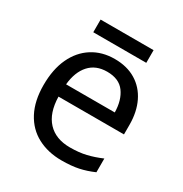

<svg xmlns="http://www.w3.org/2000/svg" viewBox="-161 -799 887 932"><g transform="rotate(30 282.0 -333.5)"><path d="M292 -546Q361 -546 410.5 -516Q460 -486 486.5 -431.5Q513 -377 513 -304V-251H146Q148 -160 192.5 -112.5Q237 -65 317 -65Q368 -65 407.5 -74.5Q447 -84 489 -102V-25Q448 -7 408 1.5Q368 10 313 10Q237 10 178.5 -21Q120 -52 87.5 -113.5Q55 -175 55 -264Q55 -352 84.5 -415Q114 -478 167.5 -512Q221 -546 292 -546ZM291 -474Q228 -474 191.5 -433.5Q155 -393 148 -321H421Q420 -389 389 -431.5Q358 -474 291 -474ZM433 -677V-606H136V-677Z"/></g></svg>

Font: Noto Sans Sora Sompeng
Style: Regular
Weight: 400
Designer: Monotype Design Team. David Williams.
Foundry: Monotype Imaging Inc.
Version: Version 2.101